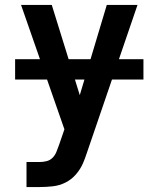

<svg xmlns="http://www.w3.org/2000/svg" viewBox="-20 -540 640 775"><path d="M87 215V114H139Q154 114 168 110.5Q182 107 192 97Q202 87 207.5 73.5Q213 60 218 46L240 -18L65 -520H189L302 -156L411 -520H535L330 79Q327 89 323 99Q319 109 315 119Q304 144 286 164.5Q268 185 244 197Q220 209 193 212Q166 215 139 215ZM41 -219V-301H559V-219Z"/></svg>

Font: Iosevka SS04 Extended
Style: Bold
Weight: 700
Width: 7
Monospace: yes
Designer: Belleve Invis
Foundry: Belleve Invis
Version: Version 19.0.0; ttfautohint (v1.8.4)